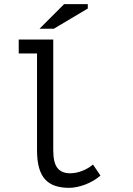

<svg xmlns="http://www.w3.org/2000/svg" viewBox="-20 -890 640 923"><path d="M70 -700H236V-168Q236 -107 256.5 -82Q277 -57 317 -57Q345 -57 374 -68Q403 -79 427 -99L463 -46Q447 -32 428 -21Q409 -10 389 -2.5Q369 5 349 9Q329 13 312 13Q275 13 246 3.5Q217 -6 197.5 -27Q178 -48 168 -82.5Q158 -117 158 -168V-633H70ZM288 -870H402V-849L239 -752H170Z"/></svg>

Font: PT Mono
Style: Regular
Weight: 400
Monospace: yes
Designer: A.Korolkova, I.Chaeva
Foundry: ParaType Ltd
Version: Version 1.001W OFL